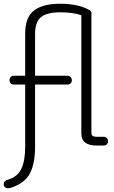

<svg xmlns="http://www.w3.org/2000/svg" viewBox="-31 -780 610 1029"><path d="M486 -47H525Q535 -47 541.5 -40Q548 -33 548 -23Q548 -13 541.5 -6.5Q535 0 525 0H486Q405 0 405 -65V-698Q364 -714 291.5 -714Q219 -714 188 -687.5Q157 -661 157 -599V-374H331Q341 -374 347.5 -367Q354 -360 354 -350Q354 -340 347.5 -333.5Q341 -327 331 -327H157V6Q157 95 130 148Q103 201 29 226Q18 229 10 229Q2 229 -4.5 223Q-11 217 -11 207Q-11 189 12 183Q64 167 84 123.5Q104 80 104 6V-327H43Q33 -327 26.5 -333.5Q20 -340 20 -350Q20 -360 26.5 -367Q33 -374 43 -374H104V-600Q104 -687 151 -723.5Q198 -760 292 -760Q386 -760 447 -727Q459 -720 459 -709V-66Q459 -47 486 -47Z"/></svg>

Font: Flamenco
Style: Regular
Weight: 400
Designer: Luciano Vergara
Foundry: Luciano Vergara
Version: Version 1.002